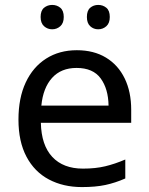

<svg xmlns="http://www.w3.org/2000/svg" viewBox="-20 -750 604 780"><path d="M292 -546Q361 -546 410.5 -516Q460 -486 486.5 -431.5Q513 -377 513 -304V-251H146Q148 -160 192.5 -112.5Q237 -65 317 -65Q368 -65 407.5 -74.5Q447 -84 489 -102V-25Q448 -7 408 1.5Q368 10 313 10Q237 10 178.5 -21Q120 -52 87.5 -113.5Q55 -175 55 -264Q55 -352 84.5 -415Q114 -478 167.5 -512Q221 -546 292 -546ZM291 -474Q228 -474 191.5 -433.5Q155 -393 148 -321H421Q420 -389 389 -431.5Q358 -474 291 -474ZM145 -681Q145 -707 159 -718.5Q173 -730 192 -730Q211 -730 225 -718.5Q239 -707 239 -681Q239 -656 225 -643.5Q211 -631 192 -631Q173 -631 159 -643.5Q145 -656 145 -681ZM333 -681Q333 -707 346.5 -718.5Q360 -730 379 -730Q398 -730 412 -718.5Q426 -707 426 -681Q426 -656 412 -643.5Q398 -631 379 -631Q360 -631 346.5 -643.5Q333 -656 333 -681Z"/></svg>

Font: Noto Sans Limbu
Style: Regular
Weight: 400
Designer: Monotype Design Team
Foundry: Monotype Imaging Inc.
Version: Version 2.004; ttfautohint (v1.8.4.7-5d5b)